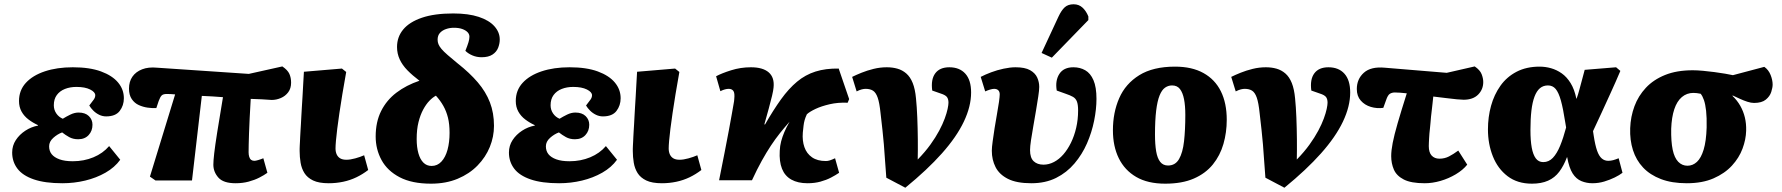

<svg xmlns="http://www.w3.org/2000/svg" viewBox="-20 -844 8343 899"><path d="M272 14Q191 14 138.5 -4Q86 -22 61.5 -54.5Q37 -87 37 -130Q37 -162 54 -188Q71 -214 98.5 -232Q126 -250 158 -256V-258Q134 -269 113.5 -284.5Q93 -300 81 -321.5Q69 -343 69 -371Q69 -421 101 -456Q133 -491 190 -510Q247 -529 321 -529Q400 -529 453 -509.5Q506 -490 533 -457.5Q560 -425 560 -384Q560 -350 540.5 -324.5Q521 -299 477 -299Q460 -299 444.5 -306.5Q429 -314 417 -326Q405 -338 398 -350Q413 -369 419.5 -378.5Q426 -388 426 -398Q426 -413 402 -425Q378 -437 338 -437Q308 -437 284 -427.5Q260 -418 246 -399Q232 -380 232 -351Q232 -330 243.5 -313Q255 -296 274 -288Q290 -298 309.5 -307.5Q329 -317 348 -317Q379 -317 396 -300.5Q413 -284 413 -260Q413 -231 395 -211.5Q377 -192 346 -192Q322 -192 304 -202Q286 -212 271 -224Q249 -216 229.5 -198.5Q210 -181 210 -159Q210 -137 222 -122Q234 -107 258.5 -98Q283 -89 321 -89Q373 -89 417.5 -107.5Q462 -126 491 -160L543 -96Q517 -60 474 -35.5Q431 -11 379 1.5Q327 14 272 14Z M1083 14Q1026 14 1002.5 -12.5Q979 -39 979 -73Q979 -91 983 -126Q987 -161 997 -224.5Q1007 -288 1024 -389Q1000 -391 975 -392.5Q950 -394 925 -395L879 1H708L682 -17L800 -402Q789 -403 779.5 -403.5Q770 -404 761 -404Q744 -404 737 -397Q730 -390 723 -371L712 -338Q693 -337 671.5 -340Q650 -343 630 -352Q610 -361 597 -380Q584 -399 584 -429Q584 -462 600 -485Q616 -508 645.5 -519.5Q675 -531 716 -527L1145 -498L1302 -533Q1327 -516 1335 -498Q1343 -480 1343 -457Q1343 -430 1329.5 -412Q1316 -394 1295 -385Q1274 -376 1252 -376Q1231 -378 1205.5 -379Q1180 -380 1154 -381Q1151 -331 1149 -290.5Q1147 -250 1146 -219.5Q1145 -189 1144.5 -167.5Q1144 -146 1144 -131Q1144 -119 1147 -109.5Q1150 -100 1156 -95.5Q1162 -91 1171 -91Q1177 -91 1189 -94.5Q1201 -98 1213 -103L1232 -35Q1217 -24 1194.5 -12.5Q1172 -1 1144 6.5Q1116 14 1083 14Z M1519 14Q1473 14 1446 1Q1419 -12 1405.5 -33.5Q1392 -55 1387.5 -82Q1383 -109 1383 -136Q1383 -141 1383 -147.5Q1383 -154 1383.5 -162Q1384 -170 1384.5 -180.5Q1385 -191 1385.5 -203Q1386 -215 1387 -230Q1388 -245 1389 -262.5Q1390 -280 1391 -300.5Q1392 -321 1393.5 -344Q1395 -367 1396.5 -392.5Q1398 -418 1399.5 -447Q1401 -476 1403 -508L1581 -523L1601 -507Q1591 -452 1583 -403Q1575 -354 1569 -313.5Q1563 -273 1559 -240.5Q1555 -208 1553 -185Q1551 -162 1551 -149Q1551 -133 1556.5 -121Q1562 -109 1573 -102.5Q1584 -96 1602 -96Q1620 -96 1643.5 -102.5Q1667 -109 1685 -117L1704 -48Q1678 -28 1649 -14Q1620 0 1587 7Q1554 14 1519 14Z M1998 16Q1909 16 1851.5 -14Q1794 -44 1766.5 -94.5Q1739 -145 1739 -205Q1739 -273 1764.5 -324Q1790 -375 1836 -410Q1882 -445 1944 -466Q1911 -491 1887.5 -515Q1864 -539 1851.5 -566Q1839 -593 1839 -624Q1839 -671 1868 -706Q1897 -741 1955.5 -761Q2014 -781 2102 -781Q2173 -781 2221.5 -765Q2270 -749 2295 -721Q2320 -693 2320 -659Q2320 -640 2312.5 -620.5Q2305 -601 2286 -588.5Q2267 -576 2235 -576Q2212 -576 2192 -584.5Q2172 -593 2159 -606Q2169 -631 2173.5 -646Q2178 -661 2178 -672Q2178 -684 2169.5 -693Q2161 -702 2145 -708Q2129 -714 2105 -714Q2086 -714 2068.5 -708Q2051 -702 2040 -690Q2029 -678 2029 -658Q2029 -647 2033 -637Q2037 -627 2047 -615Q2057 -603 2076 -586.5Q2095 -570 2123 -547Q2179 -503 2217 -458.5Q2255 -414 2274 -364.5Q2293 -315 2293 -255Q2293 -204 2273.5 -156Q2254 -108 2216 -69Q2178 -30 2123 -7Q2068 16 1998 16ZM2001 -67Q2028 -67 2047 -87.5Q2066 -108 2075.5 -143Q2085 -178 2085 -222Q2085 -263 2077.5 -293Q2070 -323 2056 -348Q2042 -373 2021 -396Q2006 -388 1990.5 -372Q1975 -356 1961.5 -331Q1948 -306 1939.5 -272Q1931 -238 1931 -193Q1931 -155 1939 -126.5Q1947 -98 1962.5 -82.5Q1978 -67 2001 -67Z M2598 14Q2517 14 2464.5 -4Q2412 -22 2387.5 -54.5Q2363 -87 2363 -130Q2363 -162 2380 -188Q2397 -214 2424.5 -232Q2452 -250 2484 -256V-258Q2460 -269 2439.5 -284.5Q2419 -300 2407 -321.5Q2395 -343 2395 -371Q2395 -421 2427 -456Q2459 -491 2516 -510Q2573 -529 2647 -529Q2726 -529 2779 -509.5Q2832 -490 2859 -457.5Q2886 -425 2886 -384Q2886 -350 2866.5 -324.5Q2847 -299 2803 -299Q2786 -299 2770.5 -306.5Q2755 -314 2743 -326Q2731 -338 2724 -350Q2739 -369 2745.5 -378.5Q2752 -388 2752 -398Q2752 -413 2728 -425Q2704 -437 2664 -437Q2634 -437 2610 -427.5Q2586 -418 2572 -399Q2558 -380 2558 -351Q2558 -330 2569.5 -313Q2581 -296 2600 -288Q2616 -298 2635.5 -307.5Q2655 -317 2674 -317Q2705 -317 2722 -300.5Q2739 -284 2739 -260Q2739 -231 2721 -211.5Q2703 -192 2672 -192Q2648 -192 2630 -202Q2612 -212 2597 -224Q2575 -216 2555.5 -198.5Q2536 -181 2536 -159Q2536 -137 2548 -122Q2560 -107 2584.5 -98Q2609 -89 2647 -89Q2699 -89 2743.5 -107.5Q2788 -126 2817 -160L2869 -96Q2843 -60 2800 -35.5Q2757 -11 2705 1.5Q2653 14 2598 14Z M3079 14Q3033 14 3006 1Q2979 -12 2965.5 -33.5Q2952 -55 2947.5 -82Q2943 -109 2943 -136Q2943 -141 2943 -147.5Q2943 -154 2943.5 -162Q2944 -170 2944.5 -180.5Q2945 -191 2945.5 -203Q2946 -215 2947 -230Q2948 -245 2949 -262.5Q2950 -280 2951 -300.5Q2952 -321 2953.5 -344Q2955 -367 2956.5 -392.5Q2958 -418 2959.5 -447Q2961 -476 2963 -508L3141 -523L3161 -507Q3151 -452 3143 -403Q3135 -354 3129 -313.5Q3123 -273 3119 -240.5Q3115 -208 3113 -185Q3111 -162 3111 -149Q3111 -133 3116.5 -121Q3122 -109 3133 -102.5Q3144 -96 3162 -96Q3180 -96 3203.5 -102.5Q3227 -109 3245 -117L3264 -48Q3238 -28 3209 -14Q3180 0 3147 7Q3114 14 3079 14Z M3761 14Q3716 14 3685.5 -3Q3655 -20 3641.5 -54Q3628 -88 3631 -138Q3632 -161 3637.5 -182Q3643 -203 3652.5 -225.5Q3662 -248 3677 -274Q3653 -247 3631.5 -220Q3610 -193 3589.5 -162Q3569 -131 3547 -91.5Q3525 -52 3501 0H3347Q3362 -73 3373 -131Q3384 -189 3392.5 -232.5Q3401 -276 3406 -306.5Q3411 -337 3414.5 -355Q3418 -373 3418 -380Q3421 -408 3414 -418Q3407 -428 3392 -428Q3384 -428 3374.5 -425.5Q3365 -423 3353 -417L3333 -487Q3359 -501 3403.5 -515Q3448 -529 3496 -529Q3552 -529 3579.5 -505Q3607 -481 3602 -434Q3601 -421 3595 -395.5Q3589 -370 3579.5 -335.5Q3570 -301 3559 -262L3562 -261Q3601 -329 3637 -379Q3673 -429 3712 -461.5Q3751 -494 3798.5 -509Q3846 -524 3907 -523L3956 -380L3949 -363Q3904 -365 3865 -356Q3826 -347 3798.5 -334Q3771 -321 3758 -309Q3751 -294 3747.5 -281.5Q3744 -269 3742.5 -255.5Q3741 -242 3739 -223Q3736 -185 3746.5 -155Q3757 -125 3782 -107.5Q3807 -90 3847 -90Q3856 -90 3865.5 -93Q3875 -96 3890 -103L3909 -35Q3893 -24 3871 -12.5Q3849 -1 3821.5 6.5Q3794 14 3761 14Z M4219 35 4130 -12Q4126 -63 4123.5 -99.5Q4121 -136 4118.5 -168Q4116 -200 4112 -234.5Q4108 -269 4103 -314Q4098 -363 4089.5 -387Q4081 -411 4067.5 -419.5Q4054 -428 4033 -428Q4025 -428 4015 -425.5Q4005 -423 3991 -416L3970 -484Q3988 -493 4014 -503.5Q4040 -514 4070.5 -521.5Q4101 -529 4132 -529Q4159 -529 4182 -522.5Q4205 -516 4223.5 -500Q4242 -484 4253.5 -455.5Q4265 -427 4269 -383Q4273 -344 4275 -293.5Q4277 -243 4277.5 -191.5Q4278 -140 4277 -97Q4312 -133 4336.5 -167Q4361 -201 4377.5 -232Q4394 -263 4403.5 -289Q4413 -315 4417 -334Q4421 -353 4421 -363Q4421 -380 4414 -389.5Q4407 -399 4385 -406L4345 -420Q4338 -472 4359 -500.5Q4380 -529 4425 -529Q4473 -529 4500 -499Q4527 -469 4527 -411Q4527 -346 4493 -274.5Q4459 -203 4390.5 -126Q4322 -49 4219 35Z M4809 14Q4740 14 4699.5 -6.5Q4659 -27 4641.5 -61.5Q4624 -96 4624 -138Q4624 -154 4628 -182.5Q4632 -211 4637 -244Q4642 -277 4648 -309Q4654 -341 4657.5 -366.5Q4661 -392 4661 -402Q4661 -415 4654 -421.5Q4647 -428 4635 -428Q4627 -428 4615.5 -424.5Q4604 -421 4593 -416L4572 -484Q4593 -495 4621 -505.5Q4649 -516 4679.5 -522.5Q4710 -529 4735 -529Q4779 -529 4803 -515.5Q4827 -502 4836.5 -481Q4846 -460 4846 -437Q4846 -422 4841.5 -392.5Q4837 -363 4831 -327Q4825 -291 4818.5 -254.5Q4812 -218 4807.5 -188Q4803 -158 4803 -141Q4803 -105 4820 -89Q4837 -73 4866 -73Q4891 -73 4915 -85.5Q4939 -98 4959 -121Q4979 -144 4994.5 -175.5Q5010 -207 5019 -245.5Q5028 -284 5028 -327Q5028 -354 5022.5 -368.5Q5017 -383 5004 -390.5Q4991 -398 4967 -406L4928 -420Q4920 -466 4940 -497.5Q4960 -529 5006 -529Q5037 -529 5061.5 -515Q5086 -501 5100 -468.5Q5114 -436 5114 -381Q5114 -333 5103 -278.5Q5092 -224 5069.5 -172.5Q5047 -121 5011 -78.5Q4975 -36 4925 -11Q4875 14 4809 14ZM4905 -574 4857 -596 4936 -766Q4950 -796 4965.5 -810Q4981 -824 5007 -824Q5032 -824 5049 -808Q5066 -792 5076 -767V-750Z M5436 16Q5354 16 5300 -15.5Q5246 -47 5218.5 -103Q5191 -159 5191 -234Q5191 -317 5220.5 -384.5Q5250 -452 5314.5 -492Q5379 -532 5482 -532Q5561 -532 5615 -502Q5669 -472 5696.5 -416.5Q5724 -361 5724 -283Q5724 -224 5708.5 -170Q5693 -116 5659 -74Q5625 -32 5570 -8Q5515 16 5436 16ZM5449 -69Q5483 -69 5500.5 -99Q5518 -129 5524 -182.5Q5530 -236 5530 -306Q5530 -349 5524 -379.5Q5518 -410 5505 -427Q5492 -444 5468 -444Q5450 -444 5435 -433.5Q5420 -423 5409.5 -397Q5399 -371 5393.5 -326Q5388 -281 5388 -214Q5388 -168 5393.5 -135.5Q5399 -103 5412.5 -86Q5426 -69 5449 -69Z M5994 35 5905 -12Q5901 -63 5898.5 -99.5Q5896 -136 5893.5 -168Q5891 -200 5887 -234.5Q5883 -269 5878 -314Q5873 -363 5864.5 -387Q5856 -411 5842.5 -419.5Q5829 -428 5808 -428Q5800 -428 5790 -425.5Q5780 -423 5766 -416L5745 -484Q5763 -493 5789 -503.5Q5815 -514 5845.5 -521.5Q5876 -529 5907 -529Q5934 -529 5957 -522.5Q5980 -516 5998.5 -500Q6017 -484 6028.5 -455.5Q6040 -427 6044 -383Q6048 -344 6050 -293.5Q6052 -243 6052.5 -191.5Q6053 -140 6052 -97Q6087 -133 6111.5 -167Q6136 -201 6152.5 -232Q6169 -263 6178.5 -289Q6188 -315 6192 -334Q6196 -353 6196 -363Q6196 -380 6189 -389.5Q6182 -399 6160 -406L6120 -420Q6113 -472 6134 -500.5Q6155 -529 6200 -529Q6248 -529 6275 -499Q6302 -469 6302 -411Q6302 -346 6268 -274.5Q6234 -203 6165.5 -126Q6097 -49 5994 35Z M6651 14Q6587 14 6553 -3.5Q6519 -21 6506.5 -50Q6494 -79 6494 -113Q6494 -139 6501 -175Q6508 -211 6524 -266.5Q6540 -322 6567 -407Q6550 -409 6535.5 -410Q6521 -411 6511 -411Q6498 -411 6488 -405Q6478 -399 6470 -375L6457 -339Q6427 -335 6398.5 -343.5Q6370 -352 6351.5 -373Q6333 -394 6333 -427Q6333 -474 6366 -503.5Q6399 -533 6464 -527L6754 -503L6885 -533Q6910 -516 6917.5 -496.5Q6925 -477 6925 -460Q6925 -425 6901 -401Q6877 -377 6833 -377Q6822 -377 6801.5 -379Q6781 -381 6753 -384.5Q6725 -388 6691 -392Q6689 -375 6687.5 -359Q6686 -343 6684 -328Q6682 -313 6680.5 -298Q6679 -283 6678 -269Q6677 -255 6675.5 -243Q6674 -231 6673 -219Q6672 -207 6671.5 -196.5Q6671 -186 6670.5 -177Q6670 -168 6670 -160Q6670 -130 6683.5 -115.5Q6697 -101 6720 -101Q6744 -101 6764.5 -111.5Q6785 -122 6808 -139L6850 -73Q6830 -48 6796.5 -28Q6763 -8 6725 3Q6687 14 6651 14Z M7153 16Q7085 16 7039 -19Q6993 -54 6970 -112Q6947 -170 6947 -238Q6947 -296 6961.5 -348.5Q6976 -401 7005.5 -442.5Q7035 -484 7081 -508Q7127 -532 7189 -532Q7216 -532 7242.5 -524.5Q7269 -517 7292.5 -500.5Q7316 -484 7334 -455Q7352 -426 7361 -382H7362Q7369 -401 7374.5 -422Q7380 -443 7386.5 -466.5Q7393 -490 7400 -517L7547 -529L7567 -512Q7545 -460 7522.5 -411Q7500 -362 7479.5 -317Q7459 -272 7439 -230L7442 -210Q7449 -164 7458 -138.5Q7467 -113 7480 -102Q7493 -91 7510 -91Q7522 -91 7533 -94Q7544 -97 7559 -103L7577 -35Q7563 -24 7540.5 -13Q7518 -2 7491.5 6Q7465 14 7436 14Q7409 14 7384.5 4Q7360 -6 7343.5 -32Q7327 -58 7318 -108H7317Q7302 -68 7281 -40Q7260 -12 7228.5 2Q7197 16 7153 16ZM7206 -85Q7232 -85 7251 -105Q7270 -125 7285 -161.5Q7300 -198 7313 -247L7309 -271Q7299 -336 7288.5 -373.5Q7278 -411 7264 -427.5Q7250 -444 7228 -444Q7206 -444 7190.5 -431Q7175 -418 7165 -391.5Q7155 -365 7150.5 -326Q7146 -287 7146 -235Q7146 -186 7152 -153Q7158 -120 7171 -102.5Q7184 -85 7206 -85Z M7878 14Q7808 14 7757 -5.5Q7706 -25 7673.5 -59.5Q7641 -94 7626 -141Q7611 -188 7613 -244Q7615 -298 7633 -346.5Q7651 -395 7686.5 -433Q7722 -471 7776.5 -493Q7831 -515 7906 -515Q7927 -515 7954 -512.5Q7981 -510 8007.5 -506.5Q8034 -503 8057.5 -499Q8081 -495 8094 -492L8241 -531Q8261 -517 8270.5 -493Q8280 -469 8280 -448Q8280 -434 8273.5 -413.5Q8267 -393 8248 -377.5Q8229 -362 8193 -362Q8179 -362 8162 -367.5Q8145 -373 8127.5 -381Q8110 -389 8093 -397L8092 -395Q8114 -374 8128.5 -348.5Q8143 -323 8150 -294Q8157 -265 8156 -232Q8155 -191 8139 -148Q8123 -105 8089.5 -68.5Q8056 -32 8003.5 -9Q7951 14 7878 14ZM7881 -68Q7906 -68 7925.5 -86Q7945 -104 7957 -143.5Q7969 -183 7971 -247Q7972 -294 7968.5 -325Q7965 -356 7958.5 -375Q7952 -394 7943 -405Q7933 -407 7925 -408Q7917 -409 7909 -409Q7878 -409 7855 -389.5Q7832 -370 7819.5 -332.5Q7807 -295 7805 -241Q7804 -181 7812 -143Q7820 -105 7838 -86.5Q7856 -68 7881 -68Z"/></svg>

Font: Literata ExtraBold
Style: Italic
Weight: 800
Italic angle: -2°
Designer: Latin by Veronika Burian and Jose Scaglione. Greek by Irene Vlachou. Cyrillic by Vera Evstafieva
Foundry: TypeTogether
Version: Version 3.002